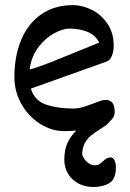

<svg xmlns="http://www.w3.org/2000/svg" viewBox="-20 -501 508 748"><path d="M431.6 150.9Q431.6 196.8 406.2 212.2Q380.9 227.5 342.8 227.5Q311.5 227.5 285.9 214.1Q260.3 200.7 245.4 176.3Q230.5 151.9 230.5 121.1Q230.5 82 243.2 55.2Q255.9 28.3 277.3 7.8Q250.5 9.8 230 9.8Q181.6 9.8 136.7 -18.3Q91.8 -46.4 64 -94.7Q36.1 -143.1 36.1 -200.7Q36.1 -283.2 63 -346.7Q89.8 -410.2 141.4 -445.6Q192.9 -481 263.7 -481Q301.3 -481 338.1 -462.4Q375 -443.8 398.9 -408.2Q422.9 -372.6 422.9 -324.2Q422.9 -299.3 415.5 -282.5Q408.2 -265.6 395.5 -261.2L100.1 -155.8Q115.2 -107.4 161.6 -92.8Q208 -78.1 264.6 -78.1Q283.2 -78.1 301.8 -83.5Q320.3 -88.9 345.7 -98.6Q361.8 -105 372.3 -108.4Q382.8 -111.8 390.6 -111.8Q408.7 -111.8 417.7 -100.6Q426.8 -89.4 426.8 -65.4Q426.8 -43.5 406.7 -27.3Q401.9 -19.5 393.6 -13.4Q385.3 -7.3 369.1 2.9Q347.7 16.1 333.7 27.6Q319.8 39.1 310.1 57.4Q300.3 75.7 300.3 101.6Q306.6 120.1 320.8 131.6Q335 143.1 349.1 143.1Q359.4 143.1 366 139.2Q372.6 135.3 380.9 127.4Q389.2 119.6 395.5 116Q401.9 112.3 411.6 112.3Q420.4 112.3 426 124Q431.6 135.7 431.6 150.9ZM298.8 -307.6Q348.1 -328.1 366.2 -335Q353 -363.3 321.8 -376.5Q290.5 -389.6 249.5 -389.6Q226.6 -389.6 192.9 -372.3Q159.2 -355 130.9 -318.8Q102.5 -282.7 95.2 -230Q131.8 -240.2 178.7 -258.8Q225.6 -277.3 298.8 -307.6Z"/></svg>

Font: Dekko
Style: Regular
Weight: 400
Designer: Multiple
Foundry: Sorkin Type
Version: Version 2.001